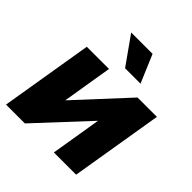

<svg xmlns="http://www.w3.org/2000/svg" viewBox="-198 -872 1010 1010"><g transform="rotate(45 307.5 -367.0)"><path d="M525.9 0H360.4L406.7 -280.8H405.8L144.5 0H4.4L89.8 -515.6H254.9L209 -236.8H209.5L467.3 -515.6H611.3ZM312 -578.1 201.7 -733.9H360.8L426.8 -578.1Z"/></g></svg>

Font: Inter Display ExtraBold
Style: Italic
Weight: 800
Italic angle: -9.39999°
Designer: Rasmus Andersson
Foundry: rsms
Version: Version 4.000;git-a52131595